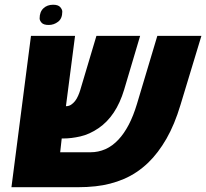

<svg xmlns="http://www.w3.org/2000/svg" viewBox="-20 -782 861 802"><path d="M27.8 0 109.4 -632.3H293.5L255.4 -338.4Q267.6 -338.4 276.9 -344.5Q286.1 -350.6 293.5 -359.9Q301.3 -370.1 306.6 -382.6Q312 -395 314.9 -404.8L382.8 -632.3H565.4L498.5 -407.2Q465.3 -296.9 391.6 -246.6Q353.5 -220.7 315.7 -212.2Q277.8 -203.6 245.6 -203.6H237.8L231.4 -146H358.4Q390.6 -146 420.2 -158.9Q449.7 -171.9 475.1 -199.2Q498 -223.6 517.6 -260.7Q537.1 -297.9 552.2 -348.1L637.2 -632.3H821.3L733.9 -343.8Q709.5 -262.2 675.3 -202.6Q641.1 -143.1 599.1 -102.5Q552.7 -58.1 497.3 -34.4Q441.9 -10.7 378.9 -3.9Q361.8 -2 343.3 -1Q324.7 0 305.2 0ZM183.6 -677.7Q162.1 -677.7 153.8 -687Q145.5 -696.3 145.5 -705.1Q145.5 -732.4 161.4 -747.3Q177.2 -762.2 201.7 -762.2Q223.1 -762.2 231.7 -752.2Q240.2 -742.2 240.2 -733.4Q240.2 -704.6 222.7 -691.2Q205.1 -677.7 183.6 -677.7Z"/></svg>

Font: Open Sans ExtraBold
Style: Italic
Weight: 800
Italic angle: -12°
Designer: Monotype Design Team
Foundry: Monotype Imaging Inc.
Version: Version 3.000; ttfautohint (v1.8.4)